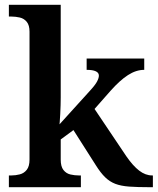

<svg xmlns="http://www.w3.org/2000/svg" viewBox="-20 -780 657 800"><path d="M17 0V-49H28Q45 -49 62.5 -53.5Q80 -58 91.5 -72.5Q103 -87 103 -115V-648Q103 -675 91.5 -689Q80 -703 62.5 -707Q45 -711 28 -711H17V-760H233V-374Q233 -361 232.5 -342Q232 -323 231 -304.5Q230 -286 229 -274Q228 -262 228 -262L354 -401Q377 -426 384.5 -440.5Q392 -455 392 -465Q392 -477 379 -483Q366 -489 341 -489V-536H581V-489Q547 -489 513 -467Q479 -445 440 -401L374 -326L507 -128Q534 -89 560 -69Q586 -49 614 -49H617V0H603Q553 0 518.5 -2.5Q484 -5 460.5 -14Q437 -23 418 -41.5Q399 -60 379 -92L286 -238L233 -199V-115Q233 -86 244.5 -71.5Q256 -57 273.5 -53Q291 -49 308 -49H317V0Z"/></svg>

Font: Noto Serif Vithkuqi SemiBold
Style: Regular
Weight: 600
Version: Version 1.005